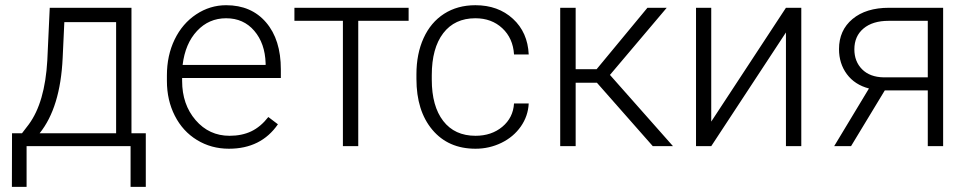

<svg xmlns="http://www.w3.org/2000/svg" viewBox="-20 -558 3702 733"><path d="M64 -49.3 89.8 -83Q151.4 -166.5 160.6 -327.1L169.9 -528.3H481.9V-49.3H536.6V155.3H478.5V0H81.5V155.3H25.4L25.9 -49.3ZM131.3 -49.3H423.3V-473.6H225.6L219.2 -336.4Q210.4 -147.5 131.3 -49.3Z M617.2 0ZM854 9.8Q786.6 9.8 732.2 -23.4Q677.7 -56.6 647.5 -116Q617.2 -175.3 617.2 -249V-270Q617.2 -346.2 646.7 -407.2Q676.3 -468.3 729 -503.2Q781.7 -538.1 843.3 -538.1Q939.5 -538.1 995.8 -472.4Q1052.2 -406.7 1052.2 -293V-260.3H675.3V-249Q675.3 -159.2 726.8 -99.4Q778.3 -39.6 856.4 -39.6Q903.3 -39.6 939.2 -56.6Q975.1 -73.7 1004.4 -111.3L1041 -83.5Q976.6 9.8 854 9.8ZM843.3 -488.3Q777.3 -488.3 732.2 -439.9Q687 -391.6 677.2 -310.1H994.1V-316.4Q991.7 -392.6 950.7 -440.4Q909.7 -488.3 843.3 -488.3Z M1540 -478.5H1347.7V0H1289.1V-478.5H1104V-528.3H1540Z M1795.4 -39.6Q1856.4 -39.6 1897.7 -74Q1939 -108.4 1942.4 -163.1H1998.5Q1996.1 -114.7 1968.3 -75Q1940.4 -35.2 1894.3 -12.7Q1848.1 9.8 1795.4 9.8Q1691.4 9.8 1630.6 -62.5Q1569.8 -134.8 1569.8 -256.8V-274.4Q1569.8 -352.5 1597.2 -412.6Q1624.5 -472.7 1675.5 -505.4Q1726.6 -538.1 1794.9 -538.1Q1881.8 -538.1 1938.2 -486.3Q1994.6 -434.6 1998.5 -350.1H1942.4Q1938.5 -412.1 1897.7 -450.2Q1856.9 -488.3 1794.9 -488.3Q1715.8 -488.3 1672.1 -431.2Q1628.4 -374 1628.4 -271V-253.9Q1628.4 -152.8 1672.1 -96.2Q1715.8 -39.6 1795.4 -39.6Z M2258.8 -242.2H2177.7V0H2118.7V-528.3H2177.7V-293.9H2257.8L2451.7 -528.3H2525.4L2308.6 -272L2549.3 0H2472.2Z M2980.5 -528.3H3039.1V0H2980.5V-434.1L2695.3 0H2637.2V-528.3H2695.3V-93.8Z M3580.6 -528.3V0H3522V-212.9H3357.9L3229 0H3164.6L3297.4 -220.2Q3243.2 -234.4 3213.1 -274.9Q3183.1 -315.4 3183.1 -370.6Q3183.1 -442.4 3234.6 -485.4Q3286.1 -528.3 3374 -528.3ZM3241.7 -369.6Q3241.7 -323.2 3271.2 -293.5Q3300.8 -263.7 3353.5 -262.7H3522V-478.5H3372.6Q3311.5 -478.5 3276.6 -449.2Q3241.7 -419.9 3241.7 -369.6Z"/></svg>

Font: Roboto Light
Style: Regular
Weight: 300
Designer: Google
Version: Version 2.134; 2016; ttfautohint (v1.6)